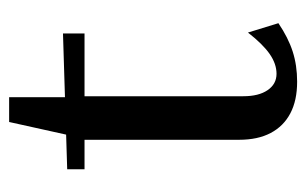

<svg xmlns="http://www.w3.org/2000/svg" viewBox="-142 -502 655 410"><g transform="rotate(-90 185.0 -297.5)"><path d="M215 10Q175 10 147.5 -4.5Q120 -19 105.5 -46.5Q91 -74 91 -114V-444H28V-481L318 -490V-444H184V-105Q184 -72 197 -53Q210 -34 232 -34Q253 -34 274 -48.5Q295 -63 320 -95L340 -30Q309 -9 279.5 0.5Q250 10 215 10ZM100 -474 129 -605H182V-474Z"/></g></svg>

Font: Sutasoma
Style: Regular
Weight: 400
Designer: Izhar Fathurrohim, Akbar Rohmanto, Arusyal Khofiqoini
Foundry: Kiwari Kolektiv
Version: Version 1.102